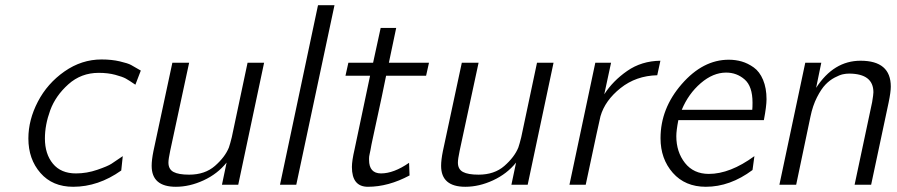

<svg xmlns="http://www.w3.org/2000/svg" viewBox="-20 -715 3473 743"><path d="M89.8 -179.2Q89.8 -251 126.5 -321.5Q163.1 -392.1 229.5 -438.5Q295.9 -484.9 373 -484.9Q412.1 -484.9 443.6 -477.5Q475.1 -470.2 487.1 -463.6Q499 -457 524.9 -441.9L503.9 -387.2Q479 -404.3 466.6 -411.1Q454.1 -418 426 -425.5Q397.9 -433.1 361.8 -433.1Q293.9 -433.1 244.4 -388.7Q194.8 -344.2 174.3 -288.1Q153.8 -231.9 153.8 -179.2Q153.8 -119.1 184.8 -81.5Q215.8 -43.9 273.9 -43.9Q315.9 -43.9 356.4 -57.9Q397 -71.8 411.4 -81.3Q425.8 -90.8 455.1 -110.8L449.2 -55.2Q360.4 7.8 263.2 7.8Q183.1 7.8 136.5 -45.7Q89.8 -99.1 89.8 -179.2Z M566.9 -73.2Q566.9 -96.2 573.7 -129.9L647 -472.2H711.9L638.7 -131.8Q631.8 -99.6 631.8 -85.9Q631.8 -60.1 651.4 -49.6Q670.9 -39.1 711.9 -39.1Q772.9 -39.1 811.8 -73Q850.6 -106.9 865.7 -144Q870.6 -158.2 877 -184.1L938 -472.2H1002L901.9 0H838.9L856.9 -85.9Q821.8 -42 767.8 -17.1Q713.9 7.8 660.6 7.8Q566.9 7.8 566.9 -73.2Z M1063.5 0 1210.4 -693.8 1211.4 -694.8H1274.4L1126.5 0Z M1316.9 -421.9 1328.1 -472.2H1423.8L1453.1 -606.9H1513.2L1484.9 -472.2H1640.1L1628.9 -421.9H1474.1Q1465.3 -379.9 1457.3 -340.3Q1449.2 -300.8 1443.1 -274.4Q1437 -248 1432.1 -223.6Q1427.2 -199.2 1423.6 -184.1Q1419.9 -168.9 1417.5 -155.5Q1415 -142.1 1413.6 -134Q1412.1 -126 1410.6 -119.9Q1409.2 -113.8 1408.7 -109.9Q1408.2 -106 1408.2 -103Q1408.2 -100.1 1408.2 -96.2Q1408.2 -44.4 1454.1 -43.9Q1503.9 -43.9 1563 -85L1564.9 -36.1Q1482.9 7.8 1403.8 7.8Q1341.8 7.8 1341.8 -68.8Q1341.8 -92.8 1352.1 -137.2L1412.1 -421.9Z M1687 -73.2Q1687 -96.2 1693.8 -129.9L1767.1 -472.2H1832L1758.8 -131.8Q1752 -99.6 1752 -85.9Q1752 -60.1 1771.5 -49.6Q1791 -39.1 1832 -39.1Q1893.1 -39.1 1931.9 -73Q1970.7 -106.9 1985.8 -144Q1990.7 -158.2 1997.1 -184.1L2058.1 -472.2H2122.1L2022 0H1959L1977.1 -85.9Q1941.9 -42 1887.9 -17.1Q1834 7.8 1780.8 7.8Q1687 7.8 1687 -73.2Z M2183.6 0 2283.7 -472.2H2344.7L2318.4 -350.1Q2351.6 -401.9 2407 -440.4Q2462.4 -479 2535.6 -480L2523.4 -423.8Q2441.4 -421.9 2381.3 -374Q2321.3 -326.2 2303.7 -265.1Q2300.8 -255.4 2246.6 0Z M2536.1 -180.2Q2536.1 -295.4 2618.2 -389.6Q2700.2 -483.9 2800.3 -483.9Q2826.2 -483.9 2850.1 -477.1Q2874 -470.2 2896.7 -454.1Q2919.4 -438 2932.9 -406Q2946.3 -374 2946.3 -331.1Q2946.3 -304.2 2936 -250H2605Q2597.2 -210 2597.2 -188Q2597.2 -127 2630.6 -84.5Q2664.1 -42 2723.1 -42Q2805.2 -42 2899.4 -110.8L2892.1 -57.1Q2805.2 7.8 2711.4 7.8Q2631.3 7.8 2583.7 -46.1Q2536.1 -100.1 2536.1 -180.2ZM2618.2 -290H2891.1Q2892.1 -298.8 2892.1 -317.9Q2892.1 -380.9 2861.6 -407.5Q2831.1 -434.1 2790 -434.1Q2739.3 -434.1 2691.7 -393.1Q2644 -352.1 2618.2 -290Z M2996.1 0 3096.2 -472.2H3158.2L3138.2 -375Q3206.1 -480 3310.1 -480Q3427.2 -480 3427.2 -379.9Q3427.2 -358.9 3418.9 -318.8L3351.1 0H3287.1L3355 -319.8Q3359.9 -349.6 3359.9 -357.9Q3359.9 -429.7 3266.1 -430.2Q3253.9 -430.2 3241.5 -427.5Q3229 -424.8 3210 -414.8Q3190.9 -404.8 3174.6 -387.9Q3158.2 -371.1 3141.6 -338.6Q3125 -306.2 3116.2 -263.2L3061 0Z"/></svg>

Font: CMU Bright
Style: Oblique
Weight: 500
Italic angle: -12°
Version: Version 0.7.0